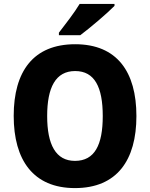

<svg xmlns="http://www.w3.org/2000/svg" viewBox="-20 -951 767 981"><path d="M565 -921V-931H387C360 -886 314 -827 281 -784V-771H390C441 -809 529 -884 565 -921ZM677 -358C677 -584 578 -725 364 -725C151 -725 50 -587 50 -359C50 -133 150 10 363 10C578 10 677 -133 677 -358ZM221 -358C221 -504 264 -588 364 -588C464 -588 505 -505 505 -358C505 -211 464 -129 363 -129C265 -129 221 -212 221 -358Z"/></svg>

Font: Noto Sans Myanmar SemiCondensed ExtraBold
Style: Regular
Weight: 800
Width: 4
Designer: Monotype Design Team
Foundry: Monotype Imaging Inc.
Version: Version 2.107